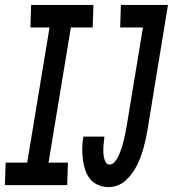

<svg xmlns="http://www.w3.org/2000/svg" viewBox="-54 -755 705 783"><path d="M-34 0 -31 -92H57L148 -643H70L73 -735H327L324 -643H235L144 -92H223L220 0ZM390 8Q367 8 346.5 -0.5Q326 -9 313 -25.5Q300 -42 293 -63.5Q286 -85 283.5 -107Q281 -129 281.5 -152Q282 -175 286 -198H372Q371 -187 369.5 -176.5Q368 -166 367.5 -155Q367 -144 367.5 -133.5Q368 -123 370 -113Q372 -103 377 -93.5Q382 -84 393 -84Q404 -84 412 -93Q420 -102 425.5 -112Q431 -122 435 -132.5Q439 -143 442.5 -153Q446 -163 448.5 -173.5Q451 -184 453.5 -194.5Q456 -205 458 -216Q460 -227 462 -237L529 -643H436L439 -735H631L547 -222Q544 -204 540 -186Q536 -168 531 -150.5Q526 -133 519.5 -115Q513 -97 504.5 -80.5Q496 -64 484.5 -48Q473 -32 458.5 -19Q444 -6 426 1Q408 8 390 8Z"/></svg>

Font: Iosevka Curly Slab SmBdEx
Style: Italic
Weight: 600
Width: 7
Italic angle: -9°
Monospace: yes
Designer: Belleve Invis
Foundry: Belleve Invis
Version: Version 11.1.0; ttfautohint (v1.8.3)